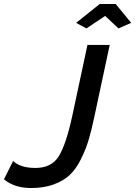

<svg xmlns="http://www.w3.org/2000/svg" viewBox="-61 -935 680 966"><path d="M322 -820 441 -915H521L599 -820L535 -792L468 -855L374 -792ZM-41 -33 5 -125Q42 -90 117 -90Q198 -90 234.5 -148.5Q271 -207 302 -349L379 -709H491L414 -349Q399 -277 384 -228Q369 -179 344 -130Q319 -81 287.5 -52.5Q256 -24 207.5 -6.5Q159 11 96 11Q11 11 -41 -33Z"/></svg>

Font: Raleway-v4020 SemiBold
Style: Italic
Weight: 600
Italic angle: -12°
Designer: Matt McInerney, Pablo Impallari, Rodrigo Fuenzalida
Foundry: Matt McInerney, Pablo Impallari, Rodrigo Fuenzalida
Version: Version 4.020;PS 004.020;hotconv 1.0.88;makeotf.lib2.5.64775